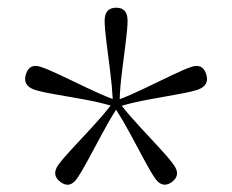

<svg xmlns="http://www.w3.org/2000/svg" viewBox="-20 -788 618 511"><path d="M185 -313Q165.5 -285 140.5 -304Q116 -322.5 135.5 -349.5Q146.5 -365 172.2 -392.5Q198 -420 226.5 -451Q255 -482 274.5 -507Q244 -516 203 -523.5Q162 -531 125.5 -537.2Q89 -543.5 71 -549.5Q39.5 -561 49 -590.5Q58.5 -621 90 -609.5Q108 -603.5 141.8 -587.5Q175.5 -571.5 213 -553.5Q250.5 -535.5 280 -524.5Q278.5 -556.5 273.2 -598.2Q268 -640 263.2 -677Q258.5 -714 258.5 -733Q258.5 -767.5 289.5 -767.5Q319.5 -767.5 319.5 -733Q319.5 -714 314.8 -676.8Q310 -639.5 304.8 -597.8Q299.5 -556 298.5 -524Q327.5 -535 365 -553Q402.5 -571 436.2 -587.2Q470 -603.5 488 -609.5Q519.5 -621 529 -590Q538 -561 507 -549.5Q489 -543.5 452.5 -537Q416 -530.5 375.2 -523Q334.5 -515.5 304 -506.5Q323.5 -481.5 352 -450.8Q380.5 -420 406 -392.5Q431.5 -365 442 -349.5Q462.5 -322.5 437.5 -303.5Q412.5 -285.5 393 -313Q382 -328.5 364.2 -361.8Q346.5 -395 326.5 -432Q306.5 -469 289 -496Q271.5 -469 251.8 -432Q232 -395 214 -361.8Q196 -328.5 185 -313Z"/></svg>

Font: Fraunces 144pt SuperSoft Light
Style: Regular
Weight: 300
Version: Version 1.000;[0bf87f6ff]